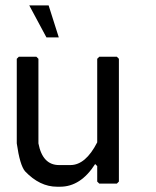

<svg xmlns="http://www.w3.org/2000/svg" viewBox="-20 -707 592 727"><path d="M51.3 -492.2H117.7L125.5 -484.4V-164.1Q141.1 -82 203.6 -82H246.6Q304.2 -82 348.1 -168V-484.4L356 -492.2H422.4L430.2 -484.4V-19.5L422.4 -11.7H356L348.1 -19.5V-78.1L340.3 -85.9Q285.6 0 207.5 0H195.8Q130.4 0 74.7 -58.6Q55.2 -82 43.5 -164.1V-484.4ZM90.8 -686.5H164.1L202.6 -565.4H155.8Z"/></svg>

Font: LaylaRuqaa
Style: Regular
Weight: 400
Version: Version 2.0